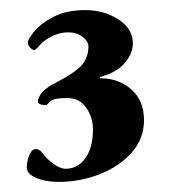

<svg xmlns="http://www.w3.org/2000/svg" viewBox="-20 -795 338 380"><path d="M33 -463Q33 -476 38 -488Q43 -500 51 -500Q58 -500 64 -492Q72 -481 85.5 -471Q99 -461 110 -461Q134 -461 149 -482Q164 -503 164 -539Q164 -563 150.5 -582Q137 -601 113 -601Q86 -601 79 -594Q72 -587 72 -587Q53 -587 55 -596Q59 -616 90 -631Q130 -652 142.5 -667Q155 -682 155 -703Q155 -713 143.5 -722Q132 -731 115 -731Q99 -731 83.5 -723.5Q68 -716 60 -707Q57 -704 53.5 -700Q50 -696 48 -696Q44 -696 39.5 -701Q35 -706 35 -711Q35 -717 48 -733Q61 -749 86.5 -762Q112 -775 149 -775Q186 -775 214.5 -756.5Q243 -738 243 -709Q243 -690 227.5 -671Q212 -652 179 -643Q177 -642 177 -641Q177 -640 179 -640Q215 -640 240 -618Q265 -596 265 -557Q265 -521 241 -493.5Q217 -466 178 -450.5Q139 -435 96 -435Q70 -435 51.5 -443Q33 -451 33 -463Z"/></svg>

Font: EB Garamond ExtraBold
Style: Regular
Weight: 800
Designer: Georg Duffner and Octavio Pardo
Foundry: Georg Duffner
Version: Version 1.000